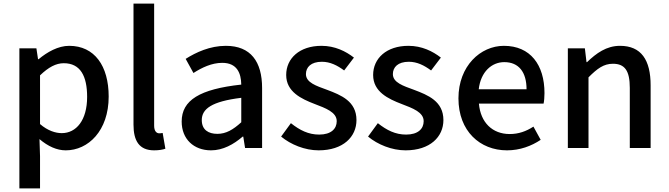

<svg xmlns="http://www.w3.org/2000/svg" viewBox="-20 -817 3692 1060"><path d="M87 223H201V45L198 -49C245 -9 294 13 343 13C467 13 580 -95 580 -284C580 -453 502 -564 362 -564C301 -564 241 -530 193 -490H190L181 -550H87ZM321 -82C287 -82 244 -95 201 -132V-401C248 -446 289 -468 332 -468C424 -468 461 -397 461 -282C461 -153 401 -82 321 -82Z M831 13C859 13 879 9 893 4L878 -83C868 -81 864 -81 859 -81C845 -81 831 -92 831 -123V-797H717V-129C717 -40 748 13 831 13Z M1145 13C1211 13 1270 -20 1320 -63H1323L1333 0H1427V-331C1427 -477 1364 -564 1227 -564C1139 -564 1062 -528 1005 -492L1048 -414C1095 -444 1149 -470 1207 -470C1288 -470 1311 -414 1312 -350C1083 -325 983 -264 983 -146C983 -49 1050 13 1145 13ZM1180 -78C1131 -78 1094 -100 1094 -154C1094 -216 1149 -257 1312 -277V-142C1267 -101 1228 -78 1180 -78Z M1739 13C1875 13 1948 -62 1948 -154C1948 -258 1863 -292 1786 -321C1726 -343 1669 -361 1669 -408C1669 -446 1697 -476 1757 -476C1803 -476 1842 -456 1880 -428L1934 -499C1889 -534 1829 -564 1755 -564C1634 -564 1560 -495 1560 -403C1560 -310 1644 -271 1717 -243C1777 -220 1839 -198 1839 -148C1839 -106 1808 -74 1742 -74C1683 -74 1635 -98 1586 -137L1532 -63C1585 -19 1663 13 1739 13Z M2219 13C2355 13 2428 -62 2428 -154C2428 -258 2343 -292 2266 -321C2206 -343 2149 -361 2149 -408C2149 -446 2177 -476 2237 -476C2283 -476 2322 -456 2360 -428L2414 -499C2369 -534 2309 -564 2235 -564C2114 -564 2040 -495 2040 -403C2040 -310 2124 -271 2197 -243C2257 -220 2319 -198 2319 -148C2319 -106 2288 -74 2222 -74C2163 -74 2115 -98 2066 -137L2012 -63C2065 -19 2143 13 2219 13Z M2779 13C2851 13 2914 -11 2965 -45L2925 -118C2885 -92 2843 -77 2794 -77C2699 -77 2633 -140 2624 -245H2981C2984 -258 2986 -281 2986 -303C2986 -459 2908 -564 2762 -564C2633 -564 2511 -453 2511 -274C2511 -93 2630 13 2779 13ZM2623 -324C2634 -421 2695 -474 2764 -474C2844 -474 2887 -419 2887 -324Z M3115 0H3229V-390C3278 -439 3313 -465 3364 -465C3429 -465 3457 -427 3457 -332V0H3572V-346C3572 -486 3520 -564 3403 -564C3328 -564 3272 -523 3221 -474H3218L3209 -550H3115Z"/></svg>

Font: Genne Gothic Medium
Style: Regular
Weight: 500
Designer: Ryoko NISHIZUKA (kana & ideographs); Paul D. Hunt (Latin, Greek & Cyrillic); Wenlong ZHANG (bopomofo); Sandoll Communica
Foundry: Adobe Systems Incorporated
Version: Version 1.004;PS 1.004;hotconv 16.6.51;makeotf.lib2.5.65220